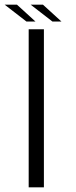

<svg xmlns="http://www.w3.org/2000/svg" viewBox="-33 -800 326 820"><path d="M89.5 0H154.5V-675H89.5ZM191 -708H229.5L150.5 -780H98ZM80 -708H118.5L39.5 -780H-13Z"/></svg>

Font: Anybody SemiExpanded Light
Style: Regular
Weight: 300
Width: 6
Version: Version 1.113;gftools[0.9.25]